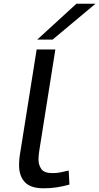

<svg xmlns="http://www.w3.org/2000/svg" viewBox="-20 -1007 536 1037"><path d="M178 -740H279L192 -192Q191 -185 189.5 -172Q188 -159 188 -143Q188 -117 203 -94.5Q218 -72 263 -72Q286 -72 306.5 -76Q327 -80 351 -86L355 -10Q323 -1 288.5 4.5Q254 10 215 10Q145 10 114 -23.5Q83 -57 83 -114Q83 -133 85 -152.5Q87 -172 90 -187ZM181 -793 393 -987H496L264 -793Z"/></svg>

Font: Georama ExtraExtended
Style: Italic
Weight: 400
Width: 8
Italic angle: -9°
Designer: Jean-Baptiste Levee
Foundry: Production Type
Version: Version 1.000